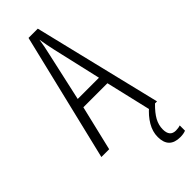

<svg xmlns="http://www.w3.org/2000/svg" viewBox="-298 -752 1010 1010"><g transform="rotate(-45 207.0 -247.0)"><path d="M356 0 297 -252H118L58 0H0L172 -714H241L414 0ZM224 -574Q218 -600 214 -622Q210 -644 206 -667Q200 -624 188 -574L128 -304H286ZM331 126Q331 179 376 179Q386 179 395 177.5Q404 176 409 174V213Q392 220 368 220Q284 220 284 135Q284 96 306 58.5Q328 21 366 -11L399 0Q363 35 347 64.5Q331 94 331 126Z"/></g></svg>

Font: Noto Sans Malayalam ExtraCondensed Light
Style: Regular
Weight: 300
Width: 2
Designer: Jelle Bosma - Monotype Design Team
Foundry: Monotype Imaging Inc.
Version: Version 2.104; ttfautohint (v1.8.4.7-5d5b)